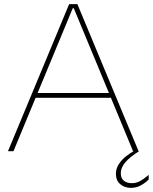

<svg xmlns="http://www.w3.org/2000/svg" viewBox="-20 -723 731 918"><path d="M322.3 -703.1H342.3V-683.6H322.3ZM521.5 -278.3V-255.4H140.1V-278.3ZM310.5 -703.1H335.9L44.4 0H18.1ZM616.2 0 324.7 -703.1H350.1L642.6 0ZM534.2 108.4Q534.2 82.5 548.6 61Q563 39.6 583 23.9Q603 8.3 626.5 -4.9L645 0Q604.5 24.9 581.1 50.8Q557.6 76.7 557.6 106Q557.6 128.9 572 140.9Q586.4 152.8 610.4 152.8Q630.4 152.8 647.7 143.8Q665 134.8 690.9 113.3V135.3Q675.8 150.9 653.8 163.1Q631.8 175.3 606 175.3Q575.7 175.3 554.9 157.5Q534.2 139.6 534.2 108.4Z"/></svg>

Font: Wand UI Pro
Style: Regular
Weight: 400
Designer: Andreas Faust
Version: Version 1.003;FEAKit 1.0